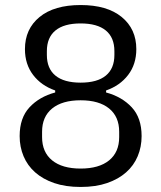

<svg xmlns="http://www.w3.org/2000/svg" viewBox="-20 -730 640 762"><path d="M300 12Q240 12 195 -3.5Q150 -19 119.5 -46Q89 -73 73.5 -110Q58 -147 58 -190Q58 -262 97 -304Q136 -346 199 -363V-371Q144 -390 111.5 -432.5Q79 -475 79 -535Q79 -615 137 -662.5Q195 -710 300 -710Q405 -710 463 -662.5Q521 -615 521 -535Q521 -475 488.5 -432.5Q456 -390 401 -371V-363Q464 -346 503 -304Q542 -262 542 -190Q542 -147 526.5 -110Q511 -73 480.5 -46Q450 -19 405 -3.5Q360 12 300 12ZM300 -61Q373 -61 413 -93.5Q453 -126 453 -186V-207Q453 -267 413 -299.5Q373 -332 300 -332Q227 -332 187 -299.5Q147 -267 147 -207V-186Q147 -126 187 -93.5Q227 -61 300 -61ZM300 -402Q366 -402 400 -430Q434 -458 434 -512V-527Q434 -581 400 -609Q366 -637 300 -637Q234 -637 200 -609Q166 -581 166 -527V-512Q166 -458 200 -430Q234 -402 300 -402Z"/></svg>

Font: IBM Plex Sans Devanagari
Style: Regular
Weight: 400
Designer: Mike Abbink, Paul van der Laan, Pieter van Rosmalen, Erin McLaughlin
Foundry: Bold Monday
Version: Version 1.1